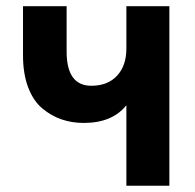

<svg xmlns="http://www.w3.org/2000/svg" viewBox="-20 -595 626 615"><path d="M53.7 -418V-575.2H193.4V-429.7Q193.4 -320.3 272.5 -320.3Q325.2 -320.3 355 -352.5Q384.8 -384.8 384.8 -439.5V-575.2H522.5V0H384.8V-256.8H383.8Q338.9 -201.2 248 -201.2Q210.9 -201.2 177.7 -212.4Q144.5 -223.6 115.7 -247.6Q86.9 -271.5 70.3 -314.9Q53.7 -358.4 53.7 -418Z"/></svg>

Font: Gothic A1 ExtraBold
Style: Regular
Weight: 800
Designer: HanYang I&C Co.,Ltd.
Foundry: HanYang I&C Co.,Ltd.
Version: Version 2.50